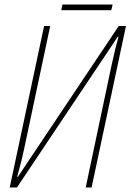

<svg xmlns="http://www.w3.org/2000/svg" viewBox="-20 -829 577 849"><path d="M251 -784H472L478 -809H256ZM23 0H55L501 -667H504C491 -618 488 -607 473 -539L359 0H385L537 -714H505L59 -47H56C69 -96 76 -120 87 -172L202 -714H175Z"/></svg>

Font: Noto Sans Condensed Thin
Style: Italic
Weight: 100
Width: 3
Italic angle: -12°
Designer: Monotype Design Team
Foundry: Monotype Imaging Inc.
Version: Version 2.013